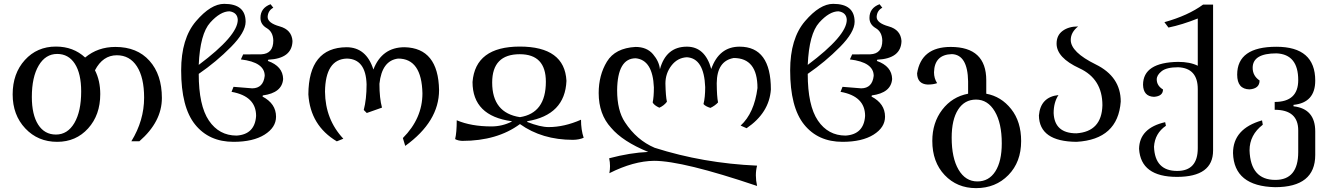

<svg xmlns="http://www.w3.org/2000/svg" viewBox="-20 -723 6864 992"><path d="M269 -27.8Q329.1 -27.8 364.3 -87.6Q399.4 -147.5 399.4 -250.5Q399.4 -342.8 366.7 -393.6Q334 -444.3 275.4 -444.3Q215.3 -444.3 179.9 -384.5Q144.5 -324.7 144.5 -222.2Q144.5 -130.4 177.2 -79.1Q210 -27.8 269 -27.8ZM275.4 9.8Q175.8 9.8 110.6 -59.6Q45.4 -128.9 45.4 -235.4Q45.4 -343.3 108.4 -412.8Q171.4 -482.4 269 -482.4Q358.9 -482.4 419.9 -425.8Q485.4 -480.5 576.2 -480.5Q688.5 -480.5 752.4 -408.9Q816.4 -337.4 816.4 -216.8Q816.4 -94.2 700.2 6.8H658.7Q724.6 -100.6 724.6 -218.3Q724.6 -322.3 687.5 -379.9Q650.4 -437.5 583.5 -437.5Q511.2 -437.5 470.7 -359.9Q498 -306.6 498 -236.8Q498 -128.9 435.3 -59.6Q372.6 9.8 275.4 9.8Z M1186.5 9.8Q1060.1 9.8 988 -79.6Q916 -168.9 916 -359.4Q916 -523.9 992.7 -613.5Q1069.3 -703.1 1138.2 -703.1Q1249 -703.1 1249 -610.4Q1249 -556.6 1173.3 -480.2Q1097.7 -403.8 1006.8 -341.3Q1006.8 -177.7 1059.3 -100.1Q1111.8 -22.5 1202.6 -22.5Q1296.9 -28.8 1303.2 -124Q1303.2 -226.1 1176.3 -248.5L1186.5 -274.4L1283.2 -266.6Q1340.3 -267.1 1347.7 -331.1Q1347.7 -401.4 1224.6 -416L1236.3 -441.9L1329.6 -442.4Q1392.1 -444.8 1392.1 -513.7Q1390.6 -558.6 1358.2 -577.6Q1325.7 -596.7 1325.7 -630.4Q1325.7 -681.6 1377.9 -701.2L1392.1 -683.1Q1364.7 -668.5 1362.8 -635.7Q1362.8 -604 1425 -586.7Q1487.3 -569.3 1491.2 -511.2Q1489.3 -420.4 1366.2 -414.6L1363.8 -408.2Q1441.4 -380.9 1442.9 -314.9Q1437.5 -243.2 1337.9 -230L1336.4 -224.1Q1406.2 -187.5 1406.2 -120.1Q1406.2 -64.5 1346.9 -27.3Q1287.6 9.8 1186.5 9.8ZM1006.8 -387.7Q1208.5 -538.6 1208.5 -620.6Q1207 -658.2 1166 -664.6Q1118.7 -664.6 1066.2 -606.4Q1013.7 -548.3 1006.8 -387.7Z M2073.7 30.8 2061.5 -9.8Q2162.6 -111.3 2162.6 -240.7Q2158.7 -420.4 2037.1 -420.4Q1953.1 -410.2 1940.4 -290Q1940.4 -215.8 1953.6 -167L1875 -139.2L1859.4 -154.8Q1874 -210.4 1874 -287.1Q1870.1 -418.9 1771.5 -420.4Q1661.1 -416.5 1659.2 -249Q1660.6 -106 1753.9 -6.3L1720.2 7.3Q1583.5 -74.2 1573.2 -235.4Q1574.7 -477.1 1770 -479Q1872.6 -479 1909.2 -363.8Q1953.6 -479 2070.3 -479Q2244.6 -475.1 2248.5 -257.8Q2248.5 -95.2 2073.7 30.8Z M2368.2 4.9Q2345.7 3.9 2331.5 -4.4Q2339.8 -38.1 2339.8 -101.6Q2414.6 -69.8 2519 -69.8Q2574.7 -69.8 2624 -94.7V-96.7Q2421.4 -124 2421.4 -299.3Q2436 -481.9 2665 -482.4Q2897.5 -482.4 2906.7 -305.2Q2899.4 -128.9 2704.1 -96.7V-92.8Q2771.5 -66.4 2814.5 -66.4Q2895.5 -66.4 2981.9 -104.5Q2981.9 -52.2 2995.6 -11.2Q2972.2 -1 2940.4 -0.5Q2780.3 -0.5 2666.5 -82Q2548.8 4.9 2368.2 4.9ZM2666.5 -117.7Q2800.3 -138.7 2800.3 -300.8Q2800.3 -442.9 2665.5 -442.9Q2522.9 -442.9 2522.9 -296.4Q2522.9 -139.6 2666.5 -117.7Z M3891.6 237.8Q3507.3 107.9 3359.4 107.9Q3253.4 108.9 3128.4 171.9Q3131.8 153.3 3131.8 135.3Q3131.8 114.7 3127.4 94.7Q3236.3 65.9 3329.1 62Q3196.8 7.8 3137.2 -63Q3073.2 -132.8 3073.2 -242.2Q3073.2 -334.5 3115.7 -404.5Q3158.2 -474.6 3263.7 -480.5Q3321.8 -480.5 3353.8 -443.1Q3385.7 -405.8 3389.6 -365.2Q3421.4 -481.9 3528.8 -481.9Q3622.6 -481.9 3654.8 -366.7Q3695.3 -481.9 3801.3 -481.9Q3962.9 -481.9 3962.9 -260.7Q3954.6 -140.1 3837.4 -60.5L3806.6 -74.2Q3877 -138.7 3893.6 -268.1Q3893.6 -423.3 3771 -423.3Q3684.1 -408.2 3683.1 -293Q3683.6 -224.1 3689.9 -193.8Q3674.3 -176.8 3650.4 -165.5Q3624 -173.8 3614.7 -185.5Q3623.5 -219.2 3623.5 -272.9Q3617.7 -421.9 3528.8 -427.2Q3480.5 -424.8 3449.2 -384.3Q3418 -343.8 3418 -291.5Q3419.4 -224.6 3425.8 -197.3Q3410.6 -177.2 3386.7 -166.5Q3358.9 -179.2 3352.1 -193.8Q3358.4 -221.7 3358.4 -271.5Q3352.5 -413.1 3264.6 -421.9Q3170.4 -421.9 3168.5 -256.8Q3168.5 -151.9 3209 -91.3Q3269.5 1 3362.3 40.5Q3613.3 120.6 3891.6 132.8Q3885.3 156.7 3885.3 183.1Q3885.3 209.5 3891.6 237.8Z M4333 9.8Q4206.5 9.8 4134.5 -79.6Q4062.5 -168.9 4062.5 -359.4Q4062.5 -523.9 4139.2 -613.5Q4215.8 -703.1 4284.7 -703.1Q4395.5 -703.1 4395.5 -610.4Q4395.5 -556.6 4319.8 -480.2Q4244.1 -403.8 4153.3 -341.3Q4153.3 -177.7 4205.8 -100.1Q4258.3 -22.5 4349.1 -22.5Q4443.4 -28.8 4449.7 -124Q4449.7 -226.1 4322.8 -248.5L4333 -274.4L4429.7 -266.6Q4486.8 -267.1 4494.1 -331.1Q4494.1 -401.4 4371.1 -416L4382.8 -441.9L4476.1 -442.4Q4538.6 -444.8 4538.6 -513.7Q4537.1 -558.6 4504.6 -577.6Q4472.2 -596.7 4472.2 -630.4Q4472.2 -681.6 4524.4 -701.2L4538.6 -683.1Q4511.2 -668.5 4509.3 -635.7Q4509.3 -604 4571.5 -586.7Q4633.8 -569.3 4637.7 -511.2Q4635.7 -420.4 4512.7 -414.6L4510.3 -408.2Q4587.9 -380.9 4589.4 -314.9Q4584 -243.2 4484.4 -230L4482.9 -224.1Q4552.7 -187.5 4552.7 -120.1Q4552.7 -64.5 4493.4 -27.3Q4434.1 9.8 4333 9.8ZM4153.3 -387.7Q4355 -538.6 4355 -620.6Q4353.5 -658.2 4312.5 -664.6Q4265.1 -664.6 4212.6 -606.4Q4160.2 -548.3 4153.3 -387.7Z M5029.8 214.4Q5089.4 214.4 5122.6 162.4Q5155.8 110.4 5155.8 17.6Q5155.8 -86.9 5119.6 -147.7Q5083.5 -208.5 5022.9 -208.5Q4963.4 -208.5 4930.2 -156.7Q4897 -105 4897 -11.7Q4897 93.3 4932.6 153.8Q4968.3 214.4 5029.8 214.4ZM5022.9 249Q4924.8 249 4860.8 181.6Q4796.9 114.3 4796.9 4.9Q4796.9 -88.9 4848.1 -156Q4899.4 -223.1 4981.9 -238.8V-302.7Q4979.5 -440.4 4897.9 -443.4Q4808.1 -440.9 4805.7 -349.6Q4805.7 -317.9 4821.8 -293.5Q4802.7 -286.1 4772.5 -286.1Q4719.7 -289.1 4718.3 -343.8Q4739.7 -480.5 4892.1 -480.5Q5075.7 -480.5 5075.7 -308.1V-238.8Q5152.8 -224.6 5204.3 -159.7Q5255.9 -94.7 5255.9 5.9Q5255.9 114.3 5189.9 181.6Q5124 249 5022.9 249Z M5542 9.8Q5349.6 8.3 5347.7 -126.5Q5356 -221.7 5448.7 -231.9Q5423.8 -193.8 5423.8 -138.7Q5428.2 -34.2 5541.5 -34.2Q5672.4 -43 5675.8 -179.2Q5675.8 -315.4 5557.4 -370.1Q5439 -424.8 5439 -497.6Q5439 -540.5 5470.2 -563.5Q5501.5 -586.4 5550.3 -586.4Q5512.2 -556.2 5512.2 -516.6Q5512.2 -453.6 5641.4 -390.1Q5770.5 -326.7 5770.5 -198.2Q5755.9 -2.4 5542 9.8Z M6061 190.9Q5874 190.9 5865.2 45.9Q5867.2 -61.5 6000 -91.8L6003.9 -73.2Q5946.8 -34.2 5942.4 35.2Q5946.8 160.2 6062 160.2Q6168.5 160.2 6168.5 42.5V-262.7Q6168.5 -371.1 6067.4 -375.5Q6007.3 -375.5 5981.9 -355.2Q5956.5 -335 5956.5 -313Q5956.5 -280.3 5988.8 -260.7Q5988.8 -226.1 5942.4 -222.7Q5887.2 -224.6 5885.7 -285.2Q5886.2 -400.4 6066.9 -403.3Q6128.4 -403.3 6168.5 -383.3V-627.4Q6087.9 -595.2 6017.1 -580.6L5996.1 -608.4Q6118.7 -642.6 6195.8 -699.2H6247.6V54.7Q6247.6 190.9 6061 190.9Z M6567.9 244.1Q6355.5 239.3 6350.6 67.9Q6350.6 -58.1 6500.5 -101.1L6504.4 -78.6Q6436 -25.9 6436 53.7Q6440.9 206.5 6569.3 206.5Q6687.5 206.5 6687.5 62.5V-49.3Q6687.5 -155.8 6565.9 -155.8V-196.3Q6687.5 -196.3 6687.5 -309.1Q6687.5 -442.4 6575.2 -447.3Q6452.1 -447.3 6452.1 -372.6Q6452.1 -331.1 6487.8 -307.1Q6487.8 -265.1 6436 -261.2Q6372.1 -262.2 6372.1 -337.4Q6372.1 -481.4 6574.7 -481.4Q6775.4 -481.4 6775.4 -306.6Q6775.4 -192.4 6663.1 -181.2V-173.8Q6775.4 -161.1 6775.4 -43.9V77.6Q6775.4 244.1 6567.9 244.1Z"/></svg>

Font: Kelvinch
Style: Regular
Weight: 400
Designer: Paul James MIller
Foundry: High-Logic / Made with FontCreator
Version: Version 3.30 September 23, 2016